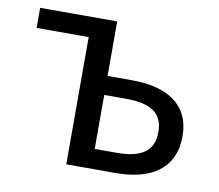

<svg xmlns="http://www.w3.org/2000/svg" viewBox="-65 -620 796 697"><g transform="rotate(10 332.5 -271.5)"><path d="M221 0H403C532 0 619 -53 619 -173C619 -291 532 -342 403 -342H313V-543H29V-469H221ZM313 -73V-272H394C486 -272 530 -242 530 -173C530 -104 486 -73 394 -73Z"/></g></svg>

Font: Noto Sans Japanese Regular
Style: Regular
Weight: 400
Designer: Ryoko NISHIZUKA (kana & ideographs); Paul D. Hunt (Latin, Greek & Cyrillic); Wenlong ZHANG (bopomofo); Sandoll Communica
Foundry: Adobe Systems Incorporated
Version: Version 1.000;PS 1;hotconv 1.0.78;makeotf.lib2.5.61930